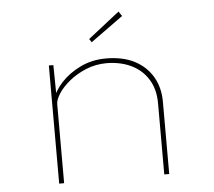

<svg xmlns="http://www.w3.org/2000/svg" viewBox="-52 -793 947 850"><g transform="rotate(-5 421.5 -368.0)"><path d="M177 0V-525H197L199 -375L186 -371Q198 -410 232 -447Q266 -484 317.5 -509Q369 -534 431 -534Q506 -534 558 -507Q610 -480 638 -432Q666 -384 666 -321V0H644V-316Q644 -378 617 -422Q590 -466 543 -489Q496 -512 434 -513Q383 -513 340 -495Q297 -477 265 -450.5Q233 -424 216 -397Q199 -370 199 -352V0H189Q186 0 183 0Q180 0 177 0ZM375 -611 365 -626 505 -736 519 -715Z"/></g></svg>

Font: Lexend Peta Thin
Style: Regular
Weight: 250
Version: Version 1.007